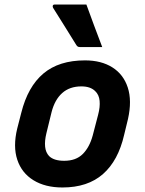

<svg xmlns="http://www.w3.org/2000/svg" viewBox="-20 -817 640 849"><path d="M356 -550Q428 -550 477 -519Q526 -488 545 -430Q564 -372 546 -291L529 -221Q503 -107 435.5 -47.5Q368 12 256 12Q180 12 128 -20Q76 -52 56.5 -110.5Q37 -169 56 -248L74 -318Q103 -434 172 -492Q241 -550 356 -550ZM340 -435Q288 -435 255 -405.5Q222 -376 208 -321L185 -227Q177 -194 179.5 -168.5Q182 -143 197 -127Q218 -106 264 -106Q316 -106 346 -136Q376 -166 390 -218L414 -310Q423 -344 420.5 -371Q418 -398 401 -414Q380 -435 340 -435ZM362 -797Q379 -750 396.5 -703Q414 -656 432 -609H333Q327 -609 324 -611Q321 -613 318 -617Q289 -664 265.5 -701.5Q242 -739 215 -782Q212 -787 213.5 -792Q215 -797 222 -797Z"/></svg>

Font: Recursive Sn Lnr St
Style: Bold Italic
Weight: 700
Italic angle: -15°
Version: Version 1.079;hotconv 1.0.112;makeotfexe 2.5.65598; ttfautoh